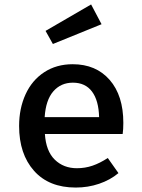

<svg xmlns="http://www.w3.org/2000/svg" viewBox="-20 -831 640 864"><path d="M326 -74Q363 -74 396.5 -85.5Q430 -97 465 -120L513 -52Q476 -21 426 -4Q376 13 321 13Q200 13 133 -62.5Q66 -138 66 -264Q66 -343 95 -406.5Q124 -470 179 -506Q234 -542 307 -542Q412 -542 473.5 -471.5Q535 -401 535 -278Q535 -248 532 -228H182Q187 -151 226.5 -112.5Q266 -74 326 -74ZM181 -304H426Q424 -379 394 -419Q364 -459 308 -459Q254 -459 220 -420Q186 -381 181 -304ZM437 -722 218 -633 185 -692 390 -811Z"/></svg>

Font: Fira Mono Medium
Style: Regular
Weight: 500
Designer: Carrois Corporate & Edenspiekermann AG
Foundry: Carrois Corporate GbR & Edenspiekermann AG
Version: Version 3.206